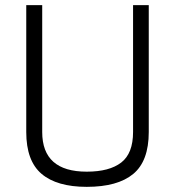

<svg xmlns="http://www.w3.org/2000/svg" viewBox="-20 -717 681 746"><path d="M144 -204Q144 -50 317 -50Q405 -50 451 -85.5Q497 -121 497 -204V-697H558V-204Q558 -91 497.5 -41Q437 9 317 9Q201 9 141.5 -41.5Q82 -92 82 -204V-697H144Z"/></svg>

Font: TypoPRO Titillium Text
Style: 250 wt
Weight: 300
Designer: Accademia di Belle Arti di Urbino and others
Foundry: Accademia di Belle Arti di Urbino and others.
Version: Version 25.000